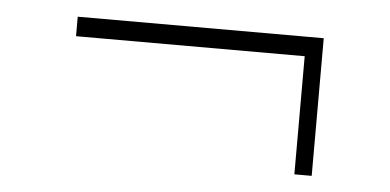

<svg xmlns="http://www.w3.org/2000/svg" viewBox="-31 -433 717 353"><g transform="rotate(5 327.0 -256.0)"><path d="M100 -347V-383H554V-347ZM522 -129V-383H554V-129Z"/></g></svg>

Font: Savate ExtraLight
Style: Regular
Weight: 200
Designer: Max Esnée
Foundry: Plomb Type
Version: Version 2.000